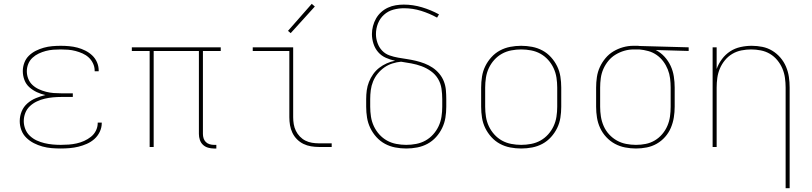

<svg xmlns="http://www.w3.org/2000/svg" viewBox="-20 -767 4240 1002"><path d="M297 8Q273 8 249 6Q225 4 201.5 -2.5Q178 -9 156.5 -20Q135 -31 117.5 -48Q100 -65 91.5 -88Q83 -111 83 -135Q83 -161 93 -185.5Q103 -210 123 -227.5Q143 -245 167.5 -255Q192 -265 217 -271Q194 -276 172.5 -286Q151 -296 133.5 -311.5Q116 -327 107.5 -349.5Q99 -372 99 -396Q99 -418 107 -439.5Q115 -461 131 -476.5Q147 -492 167 -502Q187 -512 208.5 -518Q230 -524 252.5 -526Q275 -528 297 -528Q319 -528 341 -526Q363 -524 384 -518.5Q405 -513 425 -503Q445 -493 461 -478Q477 -463 486 -442.5Q495 -422 495 -400Q495 -398 495 -397Q495 -396 495 -395H474Q474 -396 474 -397Q474 -398 474 -399Q474 -418 465.5 -436Q457 -454 443 -467Q429 -480 411 -488Q393 -496 374 -501Q355 -506 335.5 -507.5Q316 -509 297 -509Q277 -509 257.5 -507.5Q238 -506 219 -501Q200 -496 182 -487.5Q164 -479 149.5 -465.5Q135 -452 127.5 -433.5Q120 -415 120 -395Q120 -375 127.5 -356Q135 -337 149.5 -323.5Q164 -310 182.5 -301.5Q201 -293 220.5 -288Q240 -283 260 -281.5Q280 -280 300 -280H360V-261H300Q278 -261 256.5 -259Q235 -257 213.5 -252Q192 -247 172 -237.5Q152 -228 136 -213Q120 -198 112 -177.5Q104 -157 104 -135Q104 -114 112 -93.5Q120 -73 136 -58Q152 -43 171.5 -34Q191 -25 212 -20Q233 -15 254.5 -13Q276 -11 297 -11Q318 -11 338.5 -12.5Q359 -14 379.5 -18.5Q400 -23 419 -31.5Q438 -40 454.5 -53Q471 -66 480.5 -85Q490 -104 490 -125Q490 -125 490 -125.5Q490 -126 490 -127H511Q511 -126 511 -125.5Q511 -125 511 -124Q511 -101 500.5 -79Q490 -57 472.5 -41.5Q455 -26 433.5 -16.5Q412 -7 389.5 -1.5Q367 4 343.5 6Q320 8 297 8Z M1096 8Q1081 8 1065.5 3.5Q1050 -1 1039 -11.5Q1028 -22 1023 -37Q1018 -52 1018 -68V-501H782V0H761V-501H668V-520H1132V-501H1039V-68Q1039 -56 1042.5 -45Q1046 -34 1054 -26Q1062 -18 1073.5 -14.5Q1085 -11 1096 -11H1109V8Z M1644 0Q1624 0 1603 -3.5Q1582 -7 1563.5 -16Q1545 -25 1530 -40Q1515 -55 1506 -74Q1497 -93 1493.5 -113.5Q1490 -134 1490 -155V-501H1299V-520H1510V-155Q1510 -137 1513 -119Q1516 -101 1524 -84.5Q1532 -68 1545 -54.5Q1558 -41 1574 -33Q1590 -25 1608 -22Q1626 -19 1644 -19H1711V0ZM1497 -594 1483 -606 1607 -747 1623 -733Z M2100 8Q2071 8 2042.5 2.5Q2014 -3 1989 -16.5Q1964 -30 1944.5 -51.5Q1925 -73 1912.5 -99Q1900 -125 1895.5 -153Q1891 -181 1891 -210V-250Q1891 -273 1894 -295.5Q1897 -318 1905.5 -339.5Q1914 -361 1927.5 -380Q1941 -399 1959 -413Q1977 -427 1998.5 -436.5Q2020 -446 2042 -450Q2017 -455 1993.5 -465.5Q1970 -476 1953.5 -495Q1937 -514 1929 -539Q1921 -564 1921 -589Q1921 -610 1926.5 -631Q1932 -652 1942.5 -670.5Q1953 -689 1969 -703.5Q1985 -718 2004.5 -727Q2024 -736 2045 -739.5Q2066 -743 2087 -743Q2135 -743 2182 -729Q2229 -715 2271 -692L2261 -675Q2221 -697 2177.5 -710.5Q2134 -724 2088 -724Q2060 -724 2032.5 -716.5Q2005 -709 1984 -690Q1963 -671 1952.5 -644.5Q1942 -618 1942 -589Q1942 -566 1950 -543Q1958 -520 1974 -503Q1990 -486 2012.5 -478Q2035 -470 2058.5 -466Q2082 -462 2105 -458.5Q2128 -455 2151 -449.5Q2174 -444 2196 -435.5Q2218 -427 2237.5 -414Q2257 -401 2272.5 -382.5Q2288 -364 2296.5 -342Q2305 -320 2307 -296.5Q2309 -273 2309 -250V-210Q2309 -181 2304.5 -153Q2300 -125 2287.5 -99Q2275 -73 2255.5 -51.5Q2236 -30 2211 -16.5Q2186 -3 2157.5 2.5Q2129 8 2100 8ZM2100 -11Q2126 -11 2152 -16Q2178 -21 2200.5 -33.5Q2223 -46 2240.5 -65.5Q2258 -85 2269 -108.5Q2280 -132 2284 -158Q2288 -184 2288 -210V-250Q2288 -277 2284 -304.5Q2280 -332 2266 -355.5Q2252 -379 2229 -395.5Q2206 -412 2180 -421.5Q2154 -431 2127 -436Q2100 -441 2073 -445Q2050 -443 2027 -435.5Q2004 -428 1985 -414.5Q1966 -401 1951 -382.5Q1936 -364 1927 -342Q1918 -320 1915 -296.5Q1912 -273 1912 -250V-210Q1912 -184 1916 -158Q1920 -132 1931 -108.5Q1942 -85 1959.5 -65.5Q1977 -46 1999.5 -33.5Q2022 -21 2048 -16Q2074 -11 2100 -11Z M2700 8Q2671 8 2642.5 2.5Q2614 -3 2589 -16.5Q2564 -30 2544.5 -51.5Q2525 -73 2512.5 -98.5Q2500 -124 2495.5 -152.5Q2491 -181 2491 -210V-310Q2491 -339 2495.5 -367.5Q2500 -396 2512.5 -421.5Q2525 -447 2544.5 -468.5Q2564 -490 2589 -503.5Q2614 -517 2642.5 -522.5Q2671 -528 2700 -528Q2729 -528 2757.5 -522.5Q2786 -517 2811 -503.5Q2836 -490 2855.5 -468.5Q2875 -447 2887.5 -421.5Q2900 -396 2904.5 -367.5Q2909 -339 2909 -310V-210Q2909 -181 2904.5 -152.5Q2900 -124 2887.5 -98.5Q2875 -73 2855.5 -51.5Q2836 -30 2811 -16.5Q2786 -3 2757.5 2.5Q2729 8 2700 8ZM2700 -11Q2726 -11 2752 -16Q2778 -21 2800.5 -33.5Q2823 -46 2840.5 -65.5Q2858 -85 2869 -108.5Q2880 -132 2884 -158Q2888 -184 2888 -210V-310Q2888 -336 2884 -362Q2880 -388 2869 -411.5Q2858 -435 2840.5 -454.5Q2823 -474 2800.5 -486.5Q2778 -499 2752 -504Q2726 -509 2700 -509Q2674 -509 2648 -504Q2622 -499 2599.5 -486.5Q2577 -474 2559.5 -454.5Q2542 -435 2531 -411.5Q2520 -388 2516 -362Q2512 -336 2512 -310V-210Q2512 -184 2516 -158Q2520 -132 2531 -108.5Q2542 -85 2559.5 -65.5Q2577 -46 2599.5 -33.5Q2622 -21 2648 -16Q2674 -11 2700 -11Z M3299 8Q3271 8 3242.5 2.5Q3214 -3 3189 -16.5Q3164 -30 3144 -51.5Q3124 -73 3112 -99Q3100 -125 3095.5 -153Q3091 -181 3091 -210V-310Q3091 -337 3095 -364.5Q3099 -392 3110.5 -417Q3122 -442 3140 -463.5Q3158 -485 3181.5 -499Q3205 -513 3231.5 -520.5Q3258 -528 3286 -528Q3289 -528 3292.5 -528Q3296 -528 3300 -528Q3305 -528 3309 -528Q3313 -528 3318 -527L3574 -520V-501L3402 -506Q3428 -493 3448 -471Q3468 -449 3480 -423Q3492 -397 3496.5 -368Q3501 -339 3501 -310V-210Q3501 -182 3496.5 -154Q3492 -126 3481 -100Q3470 -74 3451 -52.5Q3432 -31 3407.5 -17Q3383 -3 3355 2.5Q3327 8 3299 8ZM3299 -11Q3325 -11 3350 -16Q3375 -21 3397 -34Q3419 -47 3436 -67Q3453 -87 3463 -110.5Q3473 -134 3476.5 -159Q3480 -184 3480 -210V-310Q3480 -334 3477 -358Q3474 -382 3465 -404.5Q3456 -427 3441.5 -446.5Q3427 -466 3407 -480Q3387 -494 3363.5 -500.5Q3340 -507 3316 -509H3300Q3297 -509 3293.5 -509Q3290 -509 3287 -509Q3262 -509 3238 -502Q3214 -495 3192.5 -482Q3171 -469 3155 -449.5Q3139 -430 3129 -407.5Q3119 -385 3115.5 -360Q3112 -335 3112 -310V-210Q3112 -184 3116 -158.5Q3120 -133 3130.5 -109Q3141 -85 3159 -65.5Q3177 -46 3199.5 -33.5Q3222 -21 3247.5 -16Q3273 -11 3299 -11Z M4080 215V-310Q4080 -335 4076.5 -360.5Q4073 -386 4063 -409.5Q4053 -433 4036.5 -453Q4020 -473 3998 -486Q3976 -499 3950.5 -504Q3925 -509 3900 -509Q3875 -509 3849.5 -504Q3824 -499 3802 -486Q3780 -473 3763.5 -453Q3747 -433 3737 -409.5Q3727 -386 3723.5 -360.5Q3720 -335 3720 -310V0H3699V-520H3720V-407Q3730 -435 3748 -459Q3766 -483 3790.5 -499Q3815 -515 3844.5 -521.5Q3874 -528 3903 -528Q3931 -528 3958.5 -522.5Q3986 -517 4010 -502.5Q4034 -488 4052.5 -466.5Q4071 -445 4082 -419Q4093 -393 4097 -365.5Q4101 -338 4101 -310V215Z"/></svg>

Font: Iosevka SS04 Thin Extended
Style: Regular
Weight: 100
Width: 7
Monospace: yes
Designer: Belleve Invis
Foundry: Belleve Invis
Version: Version 19.0.0; ttfautohint (v1.8.4)